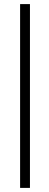

<svg xmlns="http://www.w3.org/2000/svg" viewBox="-20 -743 240 936"><path d="M78 173V-723H126V173Z"/></svg>

Font: Archivo Condensed Thin
Style: Italic
Weight: 250
Width: 3
Italic angle: -10°
Designer: Hector Gatti
Foundry: Omnibus-Type
Version: Version 2.001